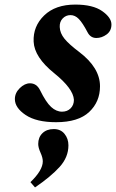

<svg xmlns="http://www.w3.org/2000/svg" viewBox="-20 -522 507 839"><path d="M45 -89Q45 -116 66.5 -137Q88 -158 111 -158Q140 -158 155 -128Q181 -75 203.5 -54.5Q226 -34 251 -34Q274 -34 288.5 -48.5Q303 -63 303 -86Q300 -135 217 -202Q130 -272 127 -340Q124 -407 173 -454.5Q222 -502 309 -502Q386 -502 426.5 -473.5Q467 -445 467 -415Q467 -387 446 -371.5Q425 -356 401 -356Q375 -356 362 -382Q341 -422 324.5 -439Q308 -456 288 -456Q268 -456 254 -441.5Q240 -427 241 -404Q242 -377 262 -352.5Q282 -328 326 -295Q417 -226 417 -145Q417 -77 369.5 -32.5Q322 12 225 12Q139 12 92 -19.5Q45 -51 45 -89ZM113 274Q167 222 167 183Q167 167 157 145Q147 123 147 107Q147 78 165.5 60Q184 42 215 42Q245 42 262 63Q279 84 279 113Q279 165 240.5 207.5Q202 250 133 297Z"/></svg>

Font: Lingua Franca
Style: Bold Italic
Weight: 700
Italic angle: -13°
Version: Version 1.19